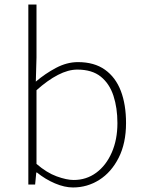

<svg xmlns="http://www.w3.org/2000/svg" viewBox="-20 -814 633 847"><path d="M302 13Q265 13 222.5 -5Q180 -23 143 -53H140L135 0H105V-794H141V-560L138 -454Q179 -489 227 -514.5Q275 -540 324 -540Q396 -540 443 -506.5Q490 -473 513 -413Q536 -353 536 -271Q536 -182 503.5 -118Q471 -54 418 -20.5Q365 13 302 13ZM305 -20Q361 -20 404.5 -52Q448 -84 473 -141Q498 -198 498 -271Q498 -338 480.5 -391.5Q463 -445 424.5 -476Q386 -507 321 -507Q281 -507 235.5 -483.5Q190 -460 141 -416V-91Q186 -52 230 -36Q274 -20 305 -20Z"/></svg>

Font: Noto Sans HK Thin Thin
Style: Regular
Weight: 250
Version: Version 2.004-H2;hotconv 1.0.118;makeotfexe 2.5.65603